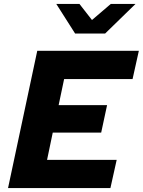

<svg xmlns="http://www.w3.org/2000/svg" viewBox="-20 -959 728 979"><path d="M21 0 170 -700H688L656 -556H307L279 -423H526L496 -283H249L220 -144H575L543 0ZM363 -788 267 -939H385L449 -857L545 -939H671L516 -788Z"/></svg>

Font: Red Hat Text VF
Style: Italic
Weight: 400
Italic angle: -12°
Designer: Pentagram, MCKL
Foundry: Pentagram, MCKL
Version: Version 1.023